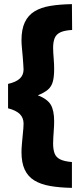

<svg xmlns="http://www.w3.org/2000/svg" viewBox="-20 -778 397 929"><path d="M328 131Q269 130 223 122Q177 114 146 95Q115 76 99.5 42.5Q84 9 84 -42Q84 -59 86 -81Q88 -103 90 -125Q92 -142 93 -157Q94 -172 94 -180Q94 -208 76 -226Q58 -244 19 -254V-372Q58 -381 76 -398Q94 -415 94 -442Q94 -452 92.5 -468.5Q91 -485 90 -503Q88 -525 86 -546.5Q84 -568 84 -583Q84 -636 100 -670Q116 -704 147 -723Q178 -742 223.5 -749.5Q269 -757 328 -758L329 -633Q292 -631 272 -621.5Q252 -612 244.5 -593.5Q237 -575 237 -546Q237 -533 238 -519.5Q239 -506 240 -492Q241 -480 241.5 -467.5Q242 -455 242 -444Q242 -406 235.5 -382.5Q229 -359 211.5 -344Q194 -329 163 -317Q209 -299 225.5 -271.5Q242 -244 242 -191Q242 -181 241.5 -169Q241 -157 240 -144Q239 -128 238 -113.5Q237 -99 237 -84Q237 -55 244 -36Q251 -17 271 -7Q291 3 328 6Z"/></svg>

Font: Cairo ExtraBold
Style: Regular
Weight: 800
Designer: Mohamed Gaber, Accademia di Belle Arti di Urbino
Foundry: Kief Type Foundry, Accademia di Belle Arti di Urbino
Version: Version 3.117